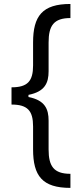

<svg xmlns="http://www.w3.org/2000/svg" viewBox="-20 -781 402 949"><path d="M36.9 -349.4V-264.2C116.1 -264.2 143.5 -234 143.5 -156.2V-42.6C143.5 88.1 188.9 147.7 328.1 147.7V78.1C245.7 78.1 220.2 40.5 220.2 -42.6V-184.7C220.2 -242.5 202.1 -285.5 120.7 -301.5V-312.1C202.1 -328.1 220.2 -371.1 220.2 -429V-571C220.2 -654.1 245.7 -691.8 328.1 -691.8V-761.4C188.9 -761.4 143.5 -701.7 143.5 -571V-457.4C143.5 -379.6 116.1 -349.4 36.9 -349.4Z"/></svg>

Font: Margiela Sans
Style: Regular
Weight: 400
Designer: Stefan Endress, Andreas Faust
Version: Version 1.100;FEAKit 1.0